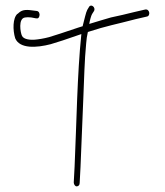

<svg xmlns="http://www.w3.org/2000/svg" viewBox="-20 -671 585 682"><path d="M34 -535C50 -497 110 -501 160 -514C178 -519 221 -533 269 -550C254 -406 252 -233 245 -80L242 -23C242 -16 247 -9 252 -9C258 -9 263 -13 263 -21L266 -78C269 -154 273 -247 276 -323C279 -392 280 -454 286 -516C287 -530 289 -545 292 -557L294 -558C358 -579 394 -585 462 -603L501 -612C516 -614 512 -641 495 -637L456 -628C430 -621 401 -615 374 -609C356 -604 327 -595 297 -586C299 -599 304 -616 307 -621L314 -632C321 -645 303 -659 296 -646L290 -636C285 -627 280 -602 274 -580V-578L258 -573C207 -556 172 -544 154 -539C135 -534 116 -531 103 -530C90 -529 64 -530 58 -544C53 -553 43 -607 70 -609C74 -610 82 -610 91 -609L107 -606C115 -604 119 -608 120 -615C122 -623 118 -631 111 -632L95 -634C67 -638 56 -635 43 -622H42C25 -607 25 -564 34 -535ZM242 -23Z"/></svg>

Font: Stray Cat
Style: LtCn
Weight: 300
Version: Version 1.0